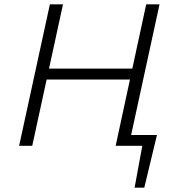

<svg xmlns="http://www.w3.org/2000/svg" viewBox="-20 -678 816 893"><path d="M571 0 582 -50H710L674 0ZM606 195 651 -50H710L651 195ZM518 0 660 -658H722L579 0ZM69 0 212 -658H273L130 0ZM156 -308 167 -359H637L627 -308Z"/></svg>

Font: Ysabeau Office Light
Style: Italic
Weight: 300
Italic angle: -12°
Designer: Christian Thalmann (Catharsis Fonts)
Version: Version 2.001;gftools[0.9.30]; featfreeze: tnum,lnum,ss02